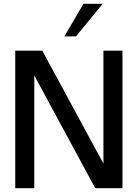

<svg xmlns="http://www.w3.org/2000/svg" viewBox="-20 -988 723 1008"><path d="M623 0V-722H523V-129L202 -722H60V0H160V-592L480 0ZM519 -968H418L318 -797H379Z"/></svg>

Font: Perun
Style: Regular
Weight: 400
Foundry: Copyright (c) Stefan Peev, Context Ltd, 2016
Version: Version 1.089